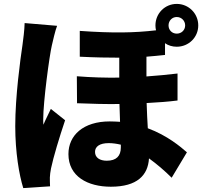

<svg xmlns="http://www.w3.org/2000/svg" viewBox="-20 -896 1040 982"><path d="M106 -778C105 -741 99 -695 95 -666C84 -593 58 -403 58 -251C58 -117 78 -1 99 66L236 57C235 41 235 23 235 12C235 2 238 -21 241 -35C253 -92 283 -192 313 -281L240 -339C227 -310 214 -287 202 -258C201 -262 201 -282 201 -285C201 -377 233 -612 245 -663C249 -681 263 -742 272 -764ZM884 -809C908 -809 927 -790 927 -766C927 -742 908 -724 884 -724C860 -724 842 -742 842 -766C842 -790 860 -809 884 -809ZM598 -142C598 -98 575 -74 526 -74C490 -74 466 -90 466 -119C466 -146 489 -164 536 -164C556 -164 577 -161 598 -156ZM824 -675C841 -663 862 -657 884 -657C945 -657 994 -705 994 -766C994 -827 945 -876 884 -876C823 -876 775 -827 775 -766C775 -757 776 -749 778 -741C668 -728 557 -726 388 -738V-606C466 -602 532 -601 590 -601V-499C521 -498 448 -500 373 -506L374 -368C448 -365 521 -363 591 -364C592 -333 593 -302 594 -273C577 -274 559 -275 541 -275C406 -275 330 -204 330 -108C330 7 429 59 547 59C682 59 737 0 742 -86C782 -57 822 -23 858 13L936 -117C904 -145 836 -203 736 -240C734 -279 731 -321 730 -369C788 -372 842 -376 888 -382V-520C838 -514 785 -509 729 -505V-606C761 -609 792 -611 824 -615Z"/></svg>

Font: Noto Sans Korean Black
Style: Bold
Weight: 900
Designer: Ryoko NISHIZUKA (kana & ideographs); Paul D. Hunt (Latin, Greek & Cyrillic); Wenlong ZHANG (bopomofo); Sandoll Communica
Foundry: Adobe Systems Incorporated
Version: Version 1.000;PS 1;hotconv 1.0.78;makeotf.lib2.5.61930